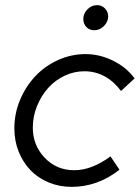

<svg xmlns="http://www.w3.org/2000/svg" viewBox="-20 -720 545 749"><path d="M269 -56Q305 -56 340.5 -70Q376 -84 411 -110L446 -58Q403 -24 356 -7.5Q309 9 260 9Q212 9 170.5 -8Q129 -25 99.5 -55.5Q70 -86 53 -128Q36 -170 36 -219Q36 -278 58.5 -331Q81 -384 118.5 -423.5Q156 -463 207 -486Q258 -509 314 -509Q369 -509 421.5 -483Q474 -457 505 -414L452 -365Q425 -402 388.5 -422Q352 -442 309 -442Q269 -442 232 -424.5Q195 -407 168 -377Q141 -347 124.5 -306.5Q108 -266 108 -222Q108 -153 154.5 -104.5Q201 -56 269 -56ZM348 -602Q329 -602 317 -614.5Q305 -627 305 -646Q305 -667 321 -683.5Q337 -700 359 -700Q377 -700 389.5 -687Q402 -674 402 -656Q402 -635 385.5 -618.5Q369 -602 348 -602Z"/></svg>

Font: Red Hat Display
Style: Italic
Weight: 400
Italic angle: -12°
Designer: Pentagram / MCKL
Foundry: Pentagram / MCKL
Version: Version 1.003; Red Hat Display Italic